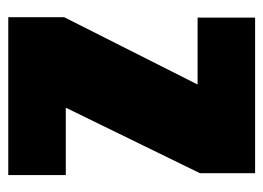

<svg xmlns="http://www.w3.org/2000/svg" viewBox="-106 -530 636 464"><g transform="rotate(90 212.0 -298.0)"><path d="M21.5 0H403V-139H241V-140.5L398.5 -463V-596.5H22.5V-457.5H184V-457L21.5 -135Z"/></g></svg>

Font: Anybody Condensed Black
Style: Regular
Weight: 900
Width: 3
Designer: Tyler Finck
Foundry: Etcetera Type Company
Version: Version 1.113;gftools[0.9.25]